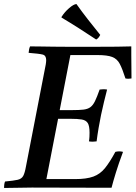

<svg xmlns="http://www.w3.org/2000/svg" viewBox="-32 -931 674 952"><path d="M-12 1Q-12 -6 -11 -15Q-10 -24 -7 -31Q36 -35 55.5 -39.5Q75 -44 83 -58.5Q91 -73 97 -107L189 -581Q193 -599 195 -612Q197 -625 197 -633Q197 -656 179.5 -660.5Q162 -665 110 -669Q111 -677 112 -684.5Q113 -692 117 -701Q136 -701 167.5 -700.5Q199 -700 236 -699.5Q273 -699 306 -699H443Q504 -699 547.5 -699.5Q591 -700 619 -701V-657Q619 -630 619.5 -602Q620 -574 620 -542Q604 -539 590 -542Q575 -589 562 -614Q549 -639 524.5 -648.5Q500 -658 451 -658H317L264 -385H325Q361 -385 382 -387.5Q403 -390 416 -399.5Q429 -409 439 -429.5Q449 -450 462 -487Q481 -490 499 -487Q492 -460 483.5 -425Q475 -390 469 -361Q463 -332 457 -297Q451 -262 447 -230Q427 -227 409 -230Q411 -241 411.5 -253Q412 -265 412 -273Q412 -307 403 -321Q394 -335 373.5 -338.5Q353 -342 316 -342H256L198 -43H340Q397 -43 431 -55.5Q465 -68 489 -98Q513 -128 540 -178Q559 -183 578 -178Q556 -119 542.5 -75Q529 -31 521 0Q423 0 323 -0.5Q223 -1 126 -1Q98 -1 57.5 0Q17 1 -12 1ZM273 -844V-847Q288 -871 310.5 -890.5Q333 -910 347 -911Q374 -873 404 -834.5Q434 -796 465 -758Q461 -750 456.5 -744.5Q452 -739 445 -735Q403 -763 359 -791Q315 -819 273 -844Z"/></svg>

Font: Castoro
Style: Italic
Weight: 400
Italic angle: -11°
Designer: John Hudson with Paul Hanslow, assisted by Kaja Sojewska.
Foundry: Tiro Typeworks Ltd.
Version: Version 2.04